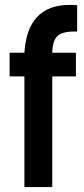

<svg xmlns="http://www.w3.org/2000/svg" viewBox="-20 -759 341 779"><path d="M79 -449H19V-545H79Q85 -642 131 -690.5Q177 -739 261 -739Q268 -739 275 -739Q282 -739 293 -738V-631H280Q232 -631 212.5 -612Q193 -593 192 -545H288V-449H192V0H79Z"/></svg>

Font: Involve SemiBold
Style: Regular
Weight: 600
Designer: Stefan Peev
Foundry: Context Ltd.
Version: Version 1.001